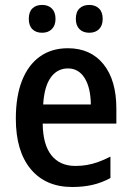

<svg xmlns="http://www.w3.org/2000/svg" viewBox="-20 -745 531 775"><path d="M271.5 9.8Q164.1 9.8 104 -62.5Q43.9 -134.8 43.9 -266.1Q43.9 -356 68.8 -419.4Q93.8 -482.9 140.9 -516.6Q188 -550.3 253.9 -550.3Q345.7 -550.3 397.7 -485.8Q449.7 -421.4 449.7 -306.2V-246.1H152.3Q153.3 -161.1 187.5 -118.2Q221.7 -75.2 284.2 -75.2Q308.6 -75.2 331.1 -79.1Q353.5 -83 376.7 -91.3Q399.9 -99.6 425.8 -112.8V-26.4Q390.6 -7.3 353.5 1.2Q316.4 9.8 271.5 9.8ZM154.3 -323.2H346.7Q345.7 -392.1 321.3 -430.4Q296.9 -468.8 254.4 -468.8Q211.4 -468.8 185.1 -432.6Q158.7 -396.5 154.3 -323.2ZM340.3 -612.8Q315.4 -612.8 300.8 -627.4Q286.1 -642.1 286.1 -668.9Q286.1 -696.8 300.8 -710.9Q315.4 -725.1 340.3 -725.1Q364.7 -725.1 379.6 -710.7Q394.5 -696.3 394.5 -668.9Q394.5 -642.1 379.9 -627.4Q365.2 -612.8 340.3 -612.8ZM149.9 -612.8Q125 -612.8 110.6 -627.2Q96.2 -641.6 96.2 -668.9Q96.2 -696.8 110.6 -710.9Q125 -725.1 149.9 -725.1Q174.8 -725.1 189.5 -710.4Q204.1 -695.8 204.1 -668.9Q204.1 -642.6 189.5 -627.7Q174.8 -612.8 149.9 -612.8Z"/></svg>

Font: Open Sans
Style: Regular
Weight: 600
Width: 3
Foundry: Ascender Corporation
Version: Version 1.000